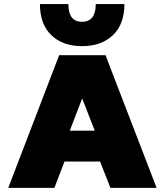

<svg xmlns="http://www.w3.org/2000/svg" viewBox="-20 -912 800 932"><path d="M377.9 -688Q284.2 -688 229 -741.5Q173.8 -794.9 173.8 -892.1H312Q312 -806.2 377.9 -806.2Q444.8 -806.2 444.8 -892.1H584Q584 -794.9 528.3 -741.5Q472.7 -688 377.9 -688ZM20 0 267.1 -644H492.2L740.2 0H516.1L465.8 -127.9H293L244.1 0ZM318.8 -277.8H439.9L378.9 -434.1Z"/></svg>

Font: Kanit ExtraBold
Style: Regular
Weight: 800
Designer: Katatrad Team
Foundry: CadsonDemak
Version: Version 1.000;PS 001.000;hotconv 1.0.88;makeotf.lib2.5.64775